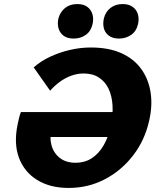

<svg xmlns="http://www.w3.org/2000/svg" viewBox="-20 -909 782 946"><path d="M318 17Q227 17 163.5 -22Q100 -61 73.5 -131.5Q47 -202 67 -297Q69 -306 73 -324Q77 -342 83 -357L251 -322Q247 -315 242.5 -303Q238 -291 235 -277Q223 -233 233.5 -194Q244 -155 274.5 -131Q305 -107 353 -107Q397 -107 431.5 -129Q466 -151 490 -192Q514 -233 526 -288Q537 -341 534.5 -388Q532 -435 515.5 -470.5Q499 -506 468 -526.5Q437 -547 392 -547Q360 -547 329.5 -535.5Q299 -524 273 -504.5Q247 -485 227 -462L146 -577Q181 -608 227 -629.5Q273 -651 324.5 -663Q376 -675 427 -675Q516 -675 578 -647Q640 -619 676 -569Q712 -519 722 -453.5Q732 -388 715 -315Q694 -219 636.5 -144Q579 -69 497 -26Q415 17 318 17ZM163 -234 83 -357H582L556 -234ZM343 -719Q311 -719 292.5 -733.5Q274 -748 268 -770.5Q262 -793 268 -819Q277 -851 301 -870Q325 -889 361 -889Q392 -889 410.5 -875Q429 -861 435.5 -838.5Q442 -816 436 -790Q428 -755 402.5 -737Q377 -719 343 -719ZM566 -719Q535 -719 516 -733.5Q497 -748 491.5 -770.5Q486 -793 492 -819Q500 -851 524.5 -870Q549 -889 584 -889Q615 -889 634 -875Q653 -861 659.5 -838.5Q666 -816 660 -790Q652 -755 626 -737Q600 -719 566 -719Z"/></svg>

Font: Ysabeau Infant Black
Style: Italic
Weight: 900
Italic angle: -12°
Designer: Christian Thalmann (Catharsis Fonts)
Version: Version 2.001;gftools[0.9.30]; featfreeze: ss01,ss02,lnum